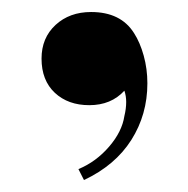

<svg xmlns="http://www.w3.org/2000/svg" viewBox="-20 -160 311 318"><path d="M202.1 -105Q211.9 -89.8 218 -67.9Q224.1 -45.9 224.1 -22Q224.1 29.8 197.5 71.8Q170.9 113.8 119.1 138.2L109.9 120.1Q139.2 107.9 160.6 83Q182.1 58.1 186 32.2Q189 20 189 8.8Q189 -1 186 -9.8Q164.1 14.2 127.9 14.2Q92.8 14.2 70.8 -6.3Q48.8 -26.9 48.8 -63Q48.8 -97.2 72 -118.7Q95.2 -140.1 130.9 -140.1Q180.2 -140.1 202.1 -105Z"/></svg>

Font: Neothic
Style: Regular
Weight: 400
Designer: Vasily Draigo aka Daymarius
Foundry: Vasily Draigo aka Daymarius
Version: Version 1.00 May 8, 2019, initial release